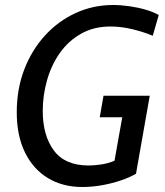

<svg xmlns="http://www.w3.org/2000/svg" viewBox="-20 -734 661 768"><path d="M309 14Q231 14 172 -21.5Q113 -57 80 -124Q47 -191 47 -285Q47 -378 77 -456Q107 -534 160 -592Q213 -650 283 -682Q353 -714 432 -714Q464 -714 498.5 -709Q533 -704 563.5 -695Q594 -686 615 -674L591 -591Q555 -606 510 -617Q465 -628 422 -628Q355 -628 304 -599Q253 -570 219 -521.5Q185 -473 168 -412.5Q151 -352 151 -290Q151 -192 195.5 -132Q240 -72 335 -72Q355 -72 383.5 -76Q412 -80 438 -91L469 -265H379L394 -351H579L524 -39Q498 -24 462.5 -12Q427 0 387.5 7Q348 14 309 14Z"/></svg>

Font: Cabin VF Beta
Style: Italic
Weight: 400
Italic angle: -7°
Designer: Pablo Impallari
Foundry: Pablo Impallari. http://www.impallari.com Igino Marini. http://www.ikern.com
Version: Version 2.300